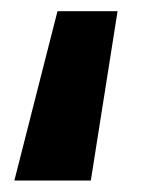

<svg xmlns="http://www.w3.org/2000/svg" viewBox="-20 -104 280 334"><path d="M5 210 80 -84.5H184.5L138 210Z"/></svg>

Font: Geologica SemiBold
Style: Regular
Weight: 600
Designer: Sindre Bremnes, Frode Helland
Foundry: Monokrom Skriftforlag AS
Version: Version 1.010;gftools[0.9.28]